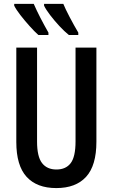

<svg xmlns="http://www.w3.org/2000/svg" viewBox="-20 -959 580 989"><path d="M476.6 -713.9V-229Q476.6 -106.4 423.6 -48.3Q370.6 9.8 270 9.8Q169.9 9.8 116.9 -48.3Q64 -106.4 64 -227.5V-713.9H170.9V-229.5Q170.9 -152.3 196.5 -119.1Q222.2 -85.9 270.5 -85.9Q319.3 -85.9 344.2 -118.7Q369.1 -151.4 369.1 -230.5V-713.9ZM306.2 -939Q316.4 -913.6 338.9 -870.8Q361.3 -828.1 383.3 -791V-778.8H334.5Q311.5 -797.4 285.6 -825.2Q259.8 -853 238 -881.6Q216.3 -910.2 207 -929.7V-939ZM153.8 -939Q168.5 -905.3 188 -867.4Q207.5 -829.6 229.5 -791V-778.8H177.7Q157.7 -796.4 132.6 -824.5Q107.4 -852.5 85.2 -881.1Q63 -909.7 53.2 -929.7V-939Z"/></svg>

Font: Open Sans Condensed SemiBold
Style: Regular
Weight: 600
Width: 3
Designer: Monotype Design Team
Foundry: Monotype Imaging Inc.
Version: Version 3.000; ttfautohint (v1.8.4)